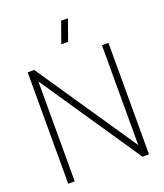

<svg xmlns="http://www.w3.org/2000/svg" viewBox="-167 -1055 997 1166"><g transform="rotate(-20 331.0 -472.5)"><path d="M364 -810H320L368 -945H412ZM70 0V-720H112L550 -75V-720H592V0H550L112 -646V0Z"/></g></svg>

Font: Manrope ExtraLight
Style: Regular
Weight: 200
Designer: Mikhail Sharanda
Foundry: Mikhail Sharanda
Version: Version 4.505